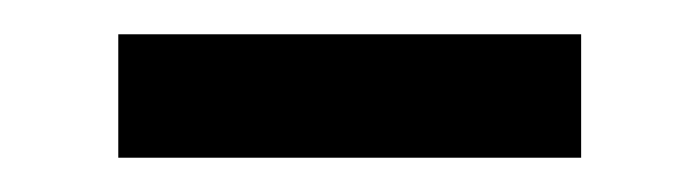

<svg xmlns="http://www.w3.org/2000/svg" viewBox="-20 -635 408 112"><path d="M49 -543V-615H319V-543Z"/></svg>

Font: Lisu Bosa ExtraBold
Style: Regular
Weight: 800
Designer: David Morse, Annie Olsen, Victor Gaultney, Frank Grießhammer (Latin)
Foundry: SIL International
Version: Version 2.000